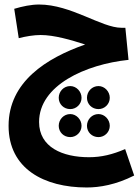

<svg xmlns="http://www.w3.org/2000/svg" viewBox="-20 -559 618 850"><path d="M364 271C421 271 493 259 574 218L534 101C478 125 429 137 374 137C257 137 153 93 153 -19C153 -181 358 -274 549 -294L535 -436H518C429 -436 295 -539 153 -539C118 -539 80 -531 43 -520L63 -390C94 -398 130 -404 160 -404C220 -404 295 -382 357 -362C186 -302 18 -197 18 -2C18 188 175 271 364 271ZM291 -76C318 -76 341 -98 341 -126C341 -154 318 -178 291 -178C262 -178 240 -154 240 -126C240 -98 262 -76 291 -76ZM416 -76C443 -76 466 -98 466 -126C466 -154 443 -178 416 -178C387 -178 365 -154 365 -126C365 -98 387 -76 416 -76ZM291 48C318 48 341 26 341 -2C341 -30 318 -54 291 -54C262 -54 240 -30 240 -2C240 26 262 48 291 48ZM416 48C443 48 466 26 466 -2C466 -30 443 -54 416 -54C387 -54 365 -30 365 -2C365 26 387 48 416 48Z"/></svg>

Font: Noto Sans Arabic UI XCn
Style: Bold
Weight: 700
Width: 2
Designer: Monotype Design Team, Nadine Chahine and Nizar Qandah
Foundry: Monotype Imaging Inc.
Version: Version 2.010